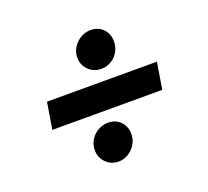

<svg xmlns="http://www.w3.org/2000/svg" viewBox="-102 -699 884 816"><g transform="rotate(-20 340.0 -291.0)"><path d="M84.5 -230.8 104 -351.2H601.2L581.7 -230.8ZM290.5 -498.2Q293.3 -514.2 301.8 -527.9Q310.4 -541.5 322.6 -551.8Q334.9 -562.1 350.1 -568Q365.4 -573.9 381.4 -573.9Q420.1 -573.9 442.1 -546.5Q463.8 -518.8 458.1 -480.1Q455.6 -464.1 447.8 -449.9Q440 -435.7 428.3 -425.4Q416.5 -415.1 401.6 -409.1Q386.7 -403.1 370 -403.1Q331.7 -403.1 307.5 -431.5Q283.7 -459.5 290.5 -498.2ZM225.9 -103Q228.3 -119 236.7 -132.8Q245 -146.7 257.3 -156.8Q269.5 -166.9 284.8 -172.8Q300.1 -178.6 316.1 -178.6Q354.8 -178.6 376.8 -151.3Q399.1 -123.2 392.8 -84.9Q390.3 -68.9 382.1 -54.9Q373.9 -40.8 362 -30.4Q350.1 -19.9 335.2 -13.8Q320.3 -7.8 304 -7.8Q284.8 -7.8 269.5 -15.1Q254.3 -22.4 242.5 -36.2Q219.5 -63.6 225.9 -103Z"/></g></svg>

Font: Inter P
Style: Bold Italic
Weight: 700
Italic angle: 9.39999°
Designer: Rasmus Andersson
Foundry: rsms
Version: Version 3.018;git-588b23468